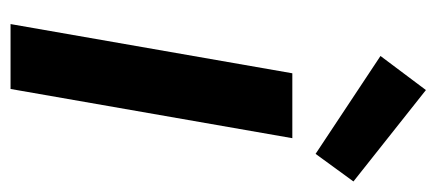

<svg xmlns="http://www.w3.org/2000/svg" viewBox="-246 -562 808 355"><g transform="rotate(90 157.5 -384.0)"><path d="M24 0 115 -521H235L144 0ZM264 -564 83 -684 146 -768 315 -634Z"/></g></svg>

Font: DM Sans 10pt SemiBold
Style: Italic
Weight: 600
Italic angle: -10°
Version: Version 4.004;gftools[0.9.30]